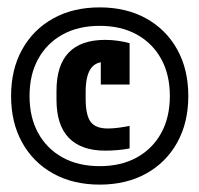

<svg xmlns="http://www.w3.org/2000/svg" viewBox="-20 -760 540 520"><path d="M250 -260Q178 -260 124 -290Q70 -320 40 -374Q10 -428 10 -500Q10 -572 40 -626Q70 -680 124 -710Q178 -740 250 -740Q322 -740 376 -710Q430 -680 460 -626Q490 -572 490 -500Q490 -428 460 -374Q430 -320 376 -290Q322 -260 250 -260ZM265 -352Q200 -352 166.5 -386.5Q133 -421 133 -490V-514Q133 -652 265 -652Q282 -652 299.5 -649.5Q317 -647 331 -643V-531H253V-632L290 -582Q277 -592 262 -592Q237 -592 224.5 -572Q212 -552 212 -511V-493Q212 -448 225.5 -430Q239 -412 272 -412Q285 -412 300.5 -414Q316 -416 331 -419V-358Q316 -355 298.5 -353.5Q281 -352 265 -352ZM250 -310Q308 -310 350.5 -333.5Q393 -357 416.5 -399.5Q440 -442 440 -500Q440 -558 416.5 -600.5Q393 -643 350.5 -666.5Q308 -690 250 -690Q192 -690 149.5 -666.5Q107 -643 83.5 -600.5Q60 -558 60 -500Q60 -442 83.5 -399.5Q107 -357 149.5 -333.5Q192 -310 250 -310Z"/></svg>

Font: M PLUS Code Latin SemiBold
Style: Regular
Weight: 600
Designer: Coji Morishita
Foundry: UNDERFOREST DESIGN
Version: Version 1.002; ttfautohint (v1.8.3)